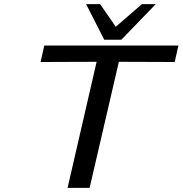

<svg xmlns="http://www.w3.org/2000/svg" viewBox="-20 -912 886 932"><path d="M398 -892H466L542 -782L669 -892H736L569 -719H486ZM177 -611 195 -691H846L828 -611L557 -612L415 0H308L449 -612Z"/></svg>

Font: Coval
Style: Italic
Weight: 400
Foundry: Context Ltd
Version: Version 001.000